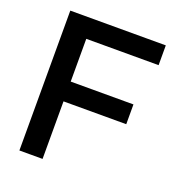

<svg xmlns="http://www.w3.org/2000/svg" viewBox="-128 -802 824 903"><g transform="rotate(20 284.0 -350.0)"><path d="M70 -700H548V-601H186V-387H500V-288H186V0H70Z"/></g></svg>

Font: Chakra Petch SemiBold
Style: Regular
Weight: 600
Designer: Katatrad Aksorn Co.,Ltd.
Foundry: Cadson Demak Co.,Ltd.
Version: Version 1.000; ttfautohint (v1.6)